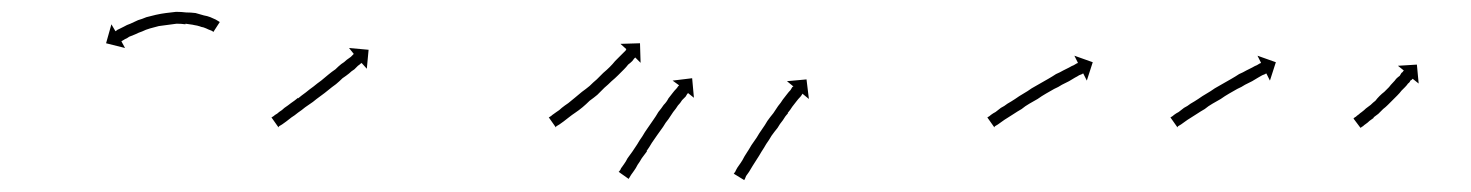

<svg xmlns="http://www.w3.org/2000/svg" viewBox="-20 -285 2482 324"><path d="M339 -232Q339 -232 339 -232Q339 -232 339 -232Q339 -232 339 -232Q339 -232 339 -232Q338 -233 335 -234Q335 -234 335 -234Q335 -234 335 -234Q335 -234 335 -234Q335 -234 335 -234Q332 -235 328 -237Q328 -237 328 -237Q328 -237 328 -237Q328 -237 328 -237Q328 -237 328 -237Q324 -239 318 -240Q318 -240 318 -240Q318 -240 318 -240Q318 -240 318.5 -240Q319 -240 319 -240Q313 -242 306 -243Q306 -243 306 -243Q306 -243 306 -243Q307 -243 307 -243Q307 -243 307 -243Q300 -244 293 -245Q293 -245 293 -244.5Q293 -244 293 -244Q293 -244 293 -244Q293 -244 293 -244Q286 -245 278 -245Q278 -245 278 -245Q278 -245 278 -245Q278 -245 278 -245Q278 -245 278 -245Q271 -244 263 -243Q263 -243 263 -243Q263 -243 263 -243Q263 -243 263 -243Q263 -243 263 -243Q255 -242 248 -241Q248 -241 248 -241Q248 -241 248 -241Q248 -241 248 -241Q248 -241 248 -241Q240 -239 233 -237Q233 -237 233 -237Q233 -237 233 -237Q233 -237 233 -237Q233 -237 233 -237Q226 -235 220 -232Q220 -232 220 -232Q220 -232 220 -232Q220 -232 220 -232Q220 -232 220 -232Q214 -230 208 -227Q208 -227 208 -227Q208 -227 208 -227Q208 -227 208 -227Q208 -227 208 -227Q203 -225 198 -223Q198 -223 198 -223Q198 -223 198 -223Q198 -223 198 -223Q198 -223 198 -223Q194 -220 191 -219Q191 -219 191 -219Q191 -219 191 -219Q191 -219 191 -219Q191 -219 191 -219Q188 -217 186 -216Q185 -216 185 -215L191 -204L159 -212L168 -244L175 -232Q175 -233 176 -233Q178 -235 181 -236Q181 -236 181 -236Q181 -236 181 -236Q181 -236 181 -236Q181 -236 181 -236Q185 -238 189 -240Q189 -240 189 -240Q189 -240 189 -240Q189 -240 189 -240Q189 -240 189 -240Q194 -243 200 -245Q200 -245 200 -245Q200 -245 200 -245Q200 -245 200 -245Q200 -245 200 -245Q206 -248 213 -251Q213 -251 213 -251Q213 -251 213 -251Q213 -251 213 -251Q213 -251 213 -251Q220 -253 227 -256Q227 -256 227 -256Q227 -256 227 -256Q227 -256 227 -256Q227 -256 227 -256Q235 -258 243 -260Q243 -260 243 -260Q243 -260 243 -260Q243 -260 243 -260Q243 -260 243 -260Q252 -262 260 -263Q260 -263 260 -263Q260 -263 260 -263Q260 -263 260 -263Q260 -263 260 -263Q269 -264 277 -265Q277 -265 277 -265Q277 -265 277 -265Q278 -265 278 -265Q278 -265 278 -265Q286 -265 294 -264Q294 -264 294 -264Q294 -264 294 -264Q294 -264 294 -264Q294 -264 294 -264Q302 -264 310 -263Q310 -263 310 -263Q310 -263 310 -263Q310 -263 310 -263Q310 -263 310 -263Q317 -261 324 -259Q324 -259 324 -259Q324 -259 324 -259Q324 -259 324 -259Q324 -259 324 -259Q330 -258 335 -256Q335 -256 335 -256Q335 -256 335 -256Q335 -256 335 -256Q335 -256 335 -256Q340 -254 344 -252Q344 -252 344 -252Q344 -252 344 -252Q344 -252 344 -252Q344 -252 344 -252Q347 -250 349 -249Q349 -249 349 -249Q349 -249 349 -249Q349 -249 349 -249Q349 -249 349 -249Q350 -248 351 -248L340 -231Q340 -231 339 -232Z M440 -88Q442 -89 444 -91Q448 -93 451 -96Q456 -99 460 -103Q466 -107 471 -111Q477 -115 483 -120V-119Q489 -124 496 -129Q502 -134 509 -139Q515 -144 522 -149Q528 -154 534 -159Q540 -164 546 -168Q551 -173 556 -177Q561 -180 565 -184Q569 -187 572 -189Q574 -191 576 -193Q577 -194 577 -194L569 -204L602 -201L599 -169L590 -179Q590 -178 589 -178Q587 -176 584 -174Q581 -171 578 -168Q573 -165 569 -161Q564 -157 558 -153Q553 -148 547 -143Q540 -138 534 -133Q528 -128 521 -123Q514 -118 508 -113Q501 -108 495 -104Q489 -99 483 -95Q477 -90 472 -87Q467 -83 463 -80Q459 -77 456 -75Q453 -73 451 -72Q450 -71 450 -70L438 -87Q439 -87 440 -88Z M908 -88Q910 -89 912 -91Q915 -93 919 -96Q924 -99 928 -103Q928 -103 928 -103Q928 -103 928 -103Q928 -103 928 -103Q928 -103 928 -103Q933 -107 939 -111Q939 -111 939 -111Q939 -111 939 -111Q939 -111 939 -111Q939 -111 939 -111Q944 -115 950 -120Q950 -120 950 -120Q950 -120 950 -120Q950 -120 950 -120Q950 -120 950 -120Q956 -125 962 -130Q962 -130 962 -130Q962 -130 962 -130Q962 -130 962 -130Q962 -130 962 -130Q969 -135 975 -140Q975 -140 975 -140Q975 -140 975 -140Q975 -140 975 -140Q975 -140 975 -140Q981 -146 987 -151Q987 -151 987 -151Q987 -151 987 -151Q987 -151 987 -151Q987 -151 987 -151Q993 -157 998 -162Q998 -162 998 -162Q998 -162 998 -162Q998 -162 998 -162Q998 -162 998 -162Q1004 -167 1009 -172Q1009 -172 1009 -172Q1009 -172 1009 -172Q1009 -172 1009 -172Q1009 -172 1009 -172Q1014 -177 1018 -182Q1022 -186 1026 -190Q1029 -193 1032 -196Q1034 -198 1036 -200Q1036 -201 1037 -202L1027 -211L1060 -212L1061 -179L1052 -188Q1051 -187 1050 -186Q1049 -185 1047 -182Q1044 -179 1040 -176Q1037 -172 1033 -168Q1028 -163 1023 -158Q1023 -158 1023 -158Q1023 -158 1023 -158Q1023 -158 1023 -158Q1023 -158 1023 -158Q1018 -153 1012 -148Q1012 -148 1012 -148Q1012 -148 1012 -148Q1012 -148 1012 -148Q1012 -148 1012 -148Q1006 -142 1000 -137Q1000 -137 1000 -137Q1000 -137 1000 -137Q1000 -137 1000 -137Q1000 -137 1000 -137Q994 -131 988 -125Q988 -125 988 -125Q988 -125 988 -125Q988 -125 988 -125Q988 -125 988 -125Q982 -120 975 -115Q975 -115 975 -115Q975 -115 975 -115Q975 -115 975 -115Q975 -115 975 -115Q969 -109 963 -104Q963 -104 963 -104Q963 -104 963 -104Q963 -104 963 -104Q963 -104 963 -104Q957 -99 951 -95Q951 -95 951 -95Q951 -95 951 -95Q951 -95 951 -95Q951 -95 951 -95Q945 -91 940 -87Q940 -87 940 -87Q940 -87 940 -87Q940 -87 940 -87Q940 -87 940 -87Q935 -83 931 -80Q927 -77 924 -75Q921 -73 919 -72Q918 -71 918 -70L906 -87Q907 -87 908 -88ZM1025 4Q1027 2 1028 -1Q1030 -4 1033 -8Q1036 -12 1039 -18Q1042 -22 1047 -29Q1051 -35 1055 -41Q1059 -48 1064 -55Q1068 -62 1073 -69Q1078 -76 1082 -82Q1087 -89 1091 -96Q1096 -102 1100 -108Q1105 -113 1108 -119Q1112 -124 1115 -128Q1118 -132 1121 -135Q1123 -137 1124 -139Q1125 -140 1126 -141L1115 -149L1148 -153L1151 -120L1141 -128Q1141 -127 1140 -127Q1139 -125 1137 -122Q1134 -119 1131 -116Q1128 -111 1124 -107Q1121 -102 1116 -96Q1112 -90 1108 -84Q1103 -78 1099 -71Q1094 -64 1089 -57Q1085 -51 1080 -44Q1076 -37 1071 -30H1072Q1068 -25 1063 -18Q1059 -11 1056 -7Q1053 -1 1050 3Q1047 7 1045 10Q1043 13 1042 15Q1041 16 1041 17L1024 5Q1025 4 1025 4ZM1219 7Q1221 5 1222 2Q1224 -2 1227 -6Q1230 -10 1233 -15Q1236 -21 1240 -27Q1244 -33 1248 -40Q1252 -46 1257 -53Q1261 -60 1266 -67Q1271 -74 1275 -81Q1280 -88 1285 -94Q1289 -100 1293 -106Q1298 -112 1301 -117Q1305 -122 1308 -126Q1311 -130 1314 -133Q1316 -136 1317 -138Q1318 -139 1319 -139L1308 -148L1341 -151L1345 -118L1334 -127Q1334 -126 1333 -125Q1332 -123 1330 -121Q1327 -118 1324 -114Q1321 -110 1317 -105Q1314 -100 1309 -94H1310Q1305 -89 1301 -82Q1296 -76 1292 -69Q1287 -63 1282 -56Q1278 -49 1273 -42Q1269 -35 1265 -29Q1261 -22 1257 -16Q1253 -10 1250 -5Q1247 0 1244 5Q1241 9 1239 12Q1238 15 1237 17Q1236 18 1236 19L1218 8Q1219 8 1219 7Z M1648 -88Q1650 -89 1652 -91Q1656 -94 1660 -96Q1664 -99 1669 -103Q1675 -106 1680 -110Q1687 -114 1693 -118Q1700 -123 1707 -127Q1714 -131 1721 -136Q1728 -140 1735 -144Q1742 -148 1749 -152Q1756 -156 1762 -160Q1769 -163 1774 -166Q1780 -169 1784 -171Q1789 -174 1792 -175Q1795 -177 1797 -178Q1798 -178 1799 -179L1793 -191L1824 -180L1814 -149L1808 -161Q1807 -161 1806 -160Q1804 -159 1801 -158Q1798 -156 1794 -154Q1789 -151 1784 -148Q1778 -145 1772 -142Q1766 -138 1759 -135Q1752 -131 1745 -127Q1738 -123 1731 -118Q1724 -114 1717 -110Q1710 -106 1704 -101Q1697 -97 1691 -93Q1686 -90 1680 -86Q1675 -83 1671 -80Q1667 -77 1664 -75Q1661 -73 1659 -72Q1658 -71 1658 -70L1646 -87Q1647 -87 1648 -88Z M1957 -88Q1959 -89 1961 -91Q1965 -94 1969 -96Q1973 -99 1978 -103Q1984 -106 1989 -110Q1996 -114 2002 -118Q2009 -123 2016 -127Q2023 -131 2030 -136Q2037 -140 2044 -144Q2051 -148 2058 -152Q2065 -156 2071 -160Q2078 -163 2083 -166Q2089 -169 2093 -171Q2098 -174 2101 -175Q2104 -177 2106 -178Q2107 -178 2108 -179L2102 -191L2133 -180L2123 -149L2117 -161Q2116 -161 2115 -160Q2113 -159 2110 -158Q2107 -156 2103 -154Q2098 -151 2093 -148Q2087 -145 2081 -142Q2075 -138 2068 -135Q2061 -131 2054 -127Q2047 -123 2040 -118Q2033 -114 2026 -110Q2019 -106 2013 -101Q2006 -97 2000 -93Q1995 -90 1989 -86Q1984 -83 1980 -80Q1976 -77 1973 -75Q1970 -73 1968 -72Q1967 -71 1967 -70L1955 -87Q1956 -87 1957 -88Z M2265 -86Q2266 -87 2268 -88Q2270 -90 2273 -92Q2273 -92 2273 -92Q2273 -92 2273 -92Q2273 -92 2273 -92Q2273 -92 2273 -92Q2275 -94 2278 -96Q2278 -96 2278 -96Q2278 -96 2278 -96Q2278 -96 2278 -96Q2278 -96 2278 -96Q2282 -99 2285 -102Q2285 -102 2285 -102Q2285 -102 2285 -102Q2285 -102 2285 -102Q2285 -102 2285 -102Q2289 -105 2293 -108Q2293 -108 2293 -108Q2293 -108 2293 -108Q2293 -108 2293 -108Q2293 -108 2293 -108Q2297 -112 2301 -115Q2301 -115 2301 -115Q2301 -115 2301 -115Q2301 -115 2301 -115Q2301 -115 2301 -115Q2304 -119 2308 -123Q2308 -123 2308 -123Q2308 -123 2308 -123Q2308 -123 2308 -123Q2308 -123 2308 -123Q2312 -127 2316 -130Q2316 -130 2316 -130Q2316 -130 2316 -130Q2316 -130 2316 -130Q2316 -130 2316 -130Q2320 -134 2324 -138Q2324 -138 2324 -138Q2324 -138 2324 -138Q2324 -138 2324 -138Q2324 -138 2324 -138Q2327 -142 2330 -145Q2334 -149 2336 -152Q2339 -155 2342 -157Q2344 -160 2345 -162Q2347 -163 2348 -165Q2348 -165 2349 -166L2339 -174L2371 -176L2374 -144L2364 -152Q2363 -152 2363 -151Q2362 -150 2360 -149Q2359 -146 2356 -144Q2354 -141 2351 -138Q2348 -135 2345 -132Q2342 -128 2338 -124Q2338 -124 2338 -124Q2338 -124 2338 -124Q2338 -124 2338 -124Q2338 -124 2338 -124Q2334 -120 2330 -116Q2330 -116 2330 -116Q2330 -116 2330 -116Q2330 -116 2330 -116Q2330 -116 2330 -116Q2326 -112 2322 -108Q2322 -108 2322 -108Q2322 -108 2322 -108Q2322 -108 2322 -108Q2322 -108 2322 -108Q2318 -104 2314 -101Q2314 -101 2314 -101Q2314 -101 2314 -101Q2314 -101 2314 -101Q2314 -101 2314 -101Q2310 -97 2306 -93Q2306 -93 2306 -93Q2306 -93 2306 -93Q2306 -93 2306 -93Q2306 -93 2306 -93Q2302 -90 2298 -87Q2298 -87 2298 -87Q2298 -87 2298 -86Q2298 -86 2298 -86Q2298 -86 2298 -86Q2294 -83 2291 -81Q2291 -81 2291 -81Q2291 -81 2291 -81Q2291 -81 2291 -81Q2291 -81 2291 -81Q2288 -78 2285 -76Q2285 -76 2285 -76Q2285 -76 2285 -76Q2285 -76 2285 -76Q2285 -76 2285 -76Q2282 -74 2280 -72Q2278 -71 2277 -70Q2276 -70 2276 -69L2264 -85Q2265 -86 2265 -86Z"/></svg>

Font: FRB American Cursive Just Arrows Light
Style: Italic
Weight: 300
Italic angle: -25°
Version: Version 2.0;Modular Font Editor K font №1